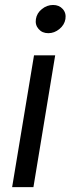

<svg xmlns="http://www.w3.org/2000/svg" viewBox="-20 -768 289 788"><path d="M29.8 0 119.6 -541H206.5L117.2 0ZM178.2 -631.8Q153.3 -631.8 138.4 -648.9Q123.5 -666 127.4 -689.9Q131.3 -714.4 152.1 -731Q172.9 -747.6 197.8 -747.6Q222.7 -747.6 237.5 -731Q252.4 -714.4 248.5 -689.9Q244.6 -666 223.9 -648.9Q203.1 -631.8 178.2 -631.8Z"/></svg>

Font: Inter 17pt
Style: Italic
Weight: 400
Italic angle: -9.3988°
Version: Version 4.001;git-66647c0bb